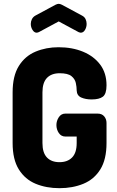

<svg xmlns="http://www.w3.org/2000/svg" viewBox="-20 -978 613 1004"><path d="M291 6Q222 6 166.5 -17Q111 -40 78.5 -92Q46 -144 46 -230V-495Q46 -581 78.5 -633Q111 -685 166 -708Q221 -731 286 -731Q358 -731 414.5 -707.5Q471 -684 504 -640Q537 -596 537 -532Q537 -487 518 -472.5Q499 -458 459 -458Q428 -458 405 -468Q382 -478 381 -505Q381 -523 376.5 -544Q372 -565 353.5 -580Q335 -595 292 -595Q249 -595 225.5 -570.5Q202 -546 202 -495V-230Q202 -179 225.5 -154.5Q249 -130 291 -130Q333 -130 357 -154.5Q381 -179 381 -230V-264H322Q300 -264 287.5 -282.5Q275 -301 275 -324Q275 -346 287.5 -365Q300 -384 322 -384H490Q513 -384 525 -369.5Q537 -355 537 -335V-230Q537 -144 504.5 -92Q472 -40 416 -17Q360 6 291 6ZM172 -807Q159 -807 150 -821.5Q141 -836 141 -853Q141 -866 147 -878Q153 -890 166 -897L270 -953Q280 -958 287 -958Q294 -958 304 -953L408 -897Q422 -890 427.5 -878Q433 -866 433 -853Q433 -836 424.5 -821.5Q416 -807 402 -807Q400 -807 397 -808Q394 -809 391 -810L287 -866L183 -810Q180 -809 177 -808Q174 -807 172 -807Z"/></svg>

Font: Dosis ExtraLight ExtraBold
Style: Regular
Weight: 800
Version: Version 3.001; ttfautohint (v1.8.2)